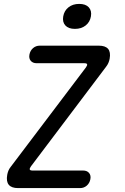

<svg xmlns="http://www.w3.org/2000/svg" viewBox="-20 -964 640 984"><path d="M73 0Q39 0 25 -17Q11 -34 17 -68Q19 -79 23 -89Q27 -99 35 -109L420 -618Q428 -629 426.5 -634.5Q425 -640 412 -640H168Q148 -640 137.5 -652.5Q127 -665 131 -685Q135 -705 149.5 -717.5Q164 -730 184 -730H486Q520 -730 534 -713.5Q548 -697 542 -663Q540 -652 535.5 -641.5Q531 -631 523 -621L139 -112Q131 -101 132.5 -95.5Q134 -90 147 -90H406Q426 -90 436.5 -77.5Q447 -65 443 -45Q439 -25 424.5 -12.5Q410 0 390 0ZM364 -816Q331 -816 315 -833.5Q299 -851 304 -880Q309 -909 331 -926.5Q353 -944 386 -944Q419 -944 435 -926.5Q451 -909 446 -880Q441 -851 419 -833.5Q397 -816 364 -816Z"/></svg>

Font: Maple Mono Normal NL
Style: Italic
Weight: 400
Italic angle: -10°
Monospace: yes
Designer: subframe7536
Version: Version 7.000